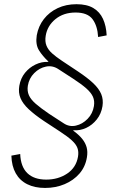

<svg xmlns="http://www.w3.org/2000/svg" viewBox="-20 -756 577 923"><path d="M196.8 147.5Q147 147.5 111.1 129.6Q75.2 111.8 55.7 77.1Q36.1 42.5 34.7 -7.8L77.1 -15.6Q79.6 45.9 111.8 76.7Q144 107.4 202.1 107.4Q259.8 107.4 303 78.4Q346.2 49.3 355 -2.9Q358.9 -26.4 352.3 -44.4Q345.7 -62.5 325.4 -81.1Q305.2 -99.6 268.6 -123.5L190.4 -174.8Q146 -204.6 117.9 -231Q89.8 -257.3 78.6 -284.2Q67.4 -311 72.8 -343.3Q79.1 -379.9 100.3 -406Q121.6 -432.1 151.1 -446Q180.7 -460 211.4 -458.5L212.9 -460Q184.6 -486.3 167.2 -514.4Q149.9 -542.5 156.7 -586.4Q164.6 -630.4 190.7 -664.1Q216.8 -697.8 257.1 -716.8Q297.4 -735.8 347.7 -735.8Q397.5 -735.8 428.7 -717.3Q460 -698.7 475.3 -664.8Q490.7 -630.9 492.7 -585.9L451.7 -578.1Q448.7 -631.8 424.8 -663.8Q400.9 -695.8 343.3 -695.8Q285.6 -695.8 246.6 -664.1Q207.5 -632.3 199.7 -584Q195.3 -556.6 203.4 -536.6Q211.4 -516.6 230.5 -499.5Q249.5 -482.4 278.3 -463.4L355.5 -412.1Q400.9 -381.8 428.2 -356Q455.6 -330.1 466.6 -303.7Q477.5 -277.3 472.7 -245.6Q466.8 -209 445.3 -181.9Q423.8 -154.8 394.3 -141.1Q364.7 -127.4 333.5 -129.9L331.5 -128.4Q358.9 -108.4 374.8 -88.9Q390.6 -69.3 396.5 -47.9Q402.3 -26.4 397.9 0Q390.6 45.4 362.1 78.4Q333.5 111.3 290.5 129.4Q247.6 147.5 196.8 147.5ZM285.6 -163.6Q313 -145 344.7 -152.1Q376.5 -159.2 401.1 -184.6Q425.8 -210 431.6 -246.1Q435.5 -271 426.8 -290.8Q418 -310.5 394.8 -331.1Q371.6 -351.6 332 -377.4L261.2 -423.3Q232.9 -442.4 200.9 -435.8Q168.9 -429.2 144.3 -404.3Q119.6 -379.4 113.8 -343.8Q109.9 -318.8 118.9 -298.3Q127.9 -277.8 152.1 -256.8Q176.3 -235.8 215.8 -209Z"/></svg>

Font: Inter 18pt ExtraLight
Style: Italic
Weight: 250
Italic angle: -9.3988°
Designer: Rasmus Andersson
Foundry: rsms
Version: Version 4.001;git-66647c0bb